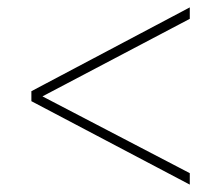

<svg xmlns="http://www.w3.org/2000/svg" viewBox="-20 -618 599 520"><path d="M65 -344 494 -118V-149L95 -357L494 -567V-598L65 -371Z"/></svg>

Font: Noto Serif Sinhala Thin
Style: Regular
Weight: 100
Designer: Jelle Bosma - Monotype Design Team
Foundry: Monotype Imaging Inc.
Version: Version 2.007